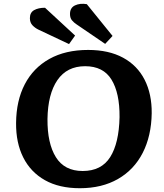

<svg xmlns="http://www.w3.org/2000/svg" viewBox="-20 -980 867 1015"><path d="M65 -330Q66 -448 111 -534.5Q156 -621 241 -668.5Q326 -716 446 -716Q555 -716 630.5 -675Q706 -634 744.5 -558.5Q783 -483 782 -381Q780 -261 734.5 -172Q689 -83 604 -34Q519 15 402 15Q293 15 217.5 -27.5Q142 -70 103 -147.5Q64 -225 65 -330ZM231 -351Q230 -222 275.5 -149Q321 -76 417 -76Q516 -76 562.5 -149.5Q609 -223 612 -361Q613 -488 569.5 -559Q526 -630 430 -630Q334 -630 283.5 -556.5Q233 -483 231 -351ZM385 -851Q371 -860 360.5 -872.5Q350 -885 350 -906Q350 -939 376.5 -951.5Q403 -964 439 -958L575 -790L536 -748ZM184 -823Q165 -832 151.5 -846.5Q138 -861 138 -884Q138 -914 160.5 -926.5Q183 -939 218 -939L377 -792L345 -747Z"/></svg>

Font: Literata 7pt
Style: Bold Italic
Weight: 700
Italic angle: -2°
Designer: Latin by Veronika Burian and Jose Scaglione. Greek by Irene Vlachou. Cyrillic by Vera Evstafieva
Foundry: TypeTogether
Version: Version 3.002